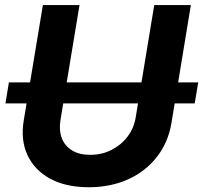

<svg xmlns="http://www.w3.org/2000/svg" viewBox="-20 -748 823 778"><path d="M783.2 -414.1 769 -329.1H2L16.1 -414.1ZM339.4 10.7Q247.1 10.7 183.3 -23.9Q119.6 -58.6 91.3 -119.6Q63 -180.7 76.2 -259.8L153.8 -727.5H302.2L225.1 -262.2Q218.3 -219.2 230.7 -187.5Q243.2 -155.8 272.5 -138.2Q301.8 -120.6 345.2 -120.6Q393.1 -120.6 432.1 -140.6Q471.2 -160.6 497.1 -194.8Q522.9 -229 529.8 -272L605 -727.5H753.4L674.8 -250Q661.6 -170.9 615.7 -112.1Q569.8 -53.2 498.8 -21.2Q427.7 10.7 339.4 10.7Z"/></svg>

Font: Inter 20pt
Style: Bold Italic
Weight: 700
Italic angle: -9.3988°
Version: Version 4.001;git-66647c0bb